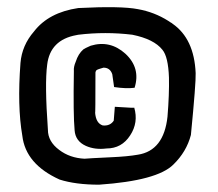

<svg xmlns="http://www.w3.org/2000/svg" viewBox="-20 -618 597 525"><path d="M454 -168Q410 -124 251 -113Q187 -113 143 -127Q50 -169 41 -247Q27 -328 36 -446Q40 -494 73 -532Q113 -584 194 -596Q311 -602 357 -593Q402 -585 440 -561L446 -557Q450 -555 452 -553Q511 -512 515 -418Q516 -392 502 -249Q490 -203 454 -168ZM342 -523Q268 -532 194 -523L189 -522Q117 -509 109 -441Q102 -389 111 -263Q111 -231 142 -208Q171 -186 211 -184Q220 -185 283 -188Q329 -190 357 -195Q428 -206 438 -299Q443 -360 442 -406Q440 -463 424 -482Q401 -511 342 -523ZM241 -420Q241 -299 240 -311Q242 -281 261 -275Q281 -273 291 -288L294 -326Q353 -322 347 -324Q359 -283 336 -248Q313 -212 271 -212Q240 -208 215 -219Q186 -232 184 -262Q180 -304 182 -424Q181 -435 187 -449Q194 -471 208 -483Q212 -486 228 -493Q281 -509 323 -471Q365 -432 348 -378Q325 -375 292 -380L287 -415Q281 -433 263 -433L253 -430Q246 -428 244 -426Q242 -425 241 -420Z"/></svg>

Font: Londrina Solid
Style: Regular
Weight: 400
Designer: Marcelo Magalhaes
Foundry: Marcelo Magalh„es
Version: Version 1.001 2011